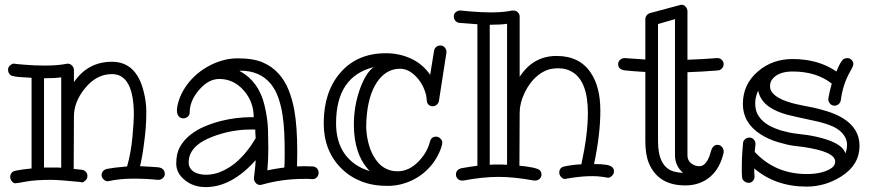

<svg xmlns="http://www.w3.org/2000/svg" viewBox="-20 -739 3594 790"><path d="M231.9 -420.9Q207 -417 165 -417H161.1V-49.8Q185.5 -49.8 203.4 -49.8Q221.2 -49.8 231.9 -48.8ZM166 -469.2Q218.8 -469.2 257.8 -477.1Q269 -477.1 276.6 -469Q284.2 -460.9 284.2 -451.2V-400.9Q341.3 -484.9 440.9 -484.9Q541 -484.9 571.3 -361.8Q582 -319.8 582 -280.3Q582 -240.7 579.6 -211.7Q577.1 -182.6 573.2 -153.8Q566.4 -96.7 556.2 -55.2Q574.7 -54.2 594.5 -53.2Q614.3 -52.2 629.9 -50.8Q658.2 -47.4 658.2 -22Q657.2 -12.2 649.4 -5.6Q641.6 1 631.8 1H629.9Q583 -3.9 527.6 -3.9Q472.2 -3.9 423.8 6.8Q413.6 6.8 405.8 -1.2Q397.9 -9.3 397.9 -18.6Q397.9 -27.8 404.1 -35.2Q410.2 -42.5 424.8 -44.9Q446.8 -49.3 502.9 -54.2Q519 -109.9 524.9 -175.5Q530.8 -241.2 530.8 -265.1Q530.8 -434.1 440.9 -434.1Q376.5 -434.1 329.1 -375Q284.2 -319.8 284.2 -259.8V-258.8L283.2 -43.9Q292 -43 300.3 -42.2Q308.6 -41.5 317.6 -40.3Q326.7 -39.1 333.3 -32Q339.8 -24.9 339.8 -14.6Q339.8 -4.4 331.8 3.4Q323.7 11.2 317.9 11.2Q312 11.2 311 9.8Q223.1 1 189.9 1Q125 1 87.4 8.1Q49.8 15.1 42.7 15.1Q35.6 15.1 28.8 6.8Q22 -1.5 22 -10.7Q22 -20 27.3 -27.3Q32.7 -34.7 46.4 -37.1Q73.7 -42.5 109.9 -45.9V-418.9Q44.4 -421.9 35.2 -425.8Q25.4 -426.8 19.3 -434.1Q13.2 -441.4 13.2 -452.1Q13.2 -462.9 21.5 -470Q29.8 -477.1 35.4 -477.1Q41 -477.1 41.7 -476.6Q42.5 -476.1 53.2 -475.1Q64 -474.1 81.1 -472.7Q121.6 -469.2 166 -469.2Z M1032.2 -170.9Q1030.3 -187.5 1030.3 -206.1H1012.2Q932.1 -206.1 855 -176.8Q756.3 -139.6 756.3 -70.8Q756.3 -45.4 779.3 -31.2Q798.3 -20 829.1 -20Q859.9 -20 890.9 -33.4Q921.9 -46.9 948.2 -68.4Q995.1 -107.4 1032.2 -170.9ZM1149.9 -49.8Q1151.4 -64.5 1151.4 -108.4Q1151.4 -152.3 1149.7 -192.1Q1147.9 -231.9 1142.1 -269Q1136.2 -306.2 1124.5 -338.9Q1112.8 -371.6 1092.8 -395.5Q1048.3 -448.2 969.2 -448.2Q967.8 -448.2 966.8 -447.5Q965.8 -446.8 964.4 -446.8H966.3Q1044.9 -404.3 1068.4 -305.7Q1081.5 -251.5 1082.8 -202.9Q1084 -154.3 1084 -126.5Q1084 -82.5 1080.1 -38.1Q1115.2 -45.4 1149.9 -49.8ZM1231.9 -55.2 1267.1 -54.2Q1277.8 -53.2 1284.4 -45.9Q1291 -38.6 1291 -28.1Q1291 -17.6 1283.9 -9.8Q1276.9 -2 1266.1 -2H1264.2Q1255.9 -2.9 1247.1 -2.9H1230Q1140.6 -2.9 1057.1 21L1050.3 22Q1039.1 22 1032 13.4Q1024.9 4.9 1024.9 -3.9V-7.8Q1024.9 -8.8 1027.3 -27.6Q1029.8 -46.4 1032.2 -80.1Q933.1 30.8 826.2 30.8Q776.9 30.8 742.2 3.4Q705.1 -25.4 705.1 -66.4Q705.1 -107.4 720.9 -135.3Q736.8 -163.1 762.7 -183.8Q788.6 -204.6 821.5 -218.5Q854.5 -232.4 888.7 -241.2Q952.1 -256.8 1012.2 -256.8H1023.9Q1023.9 -318.8 984.4 -365.2Q942.4 -414.1 882.3 -414.1Q837.4 -414.1 798.3 -368.2Q760.3 -323.7 760.3 -274.9Q760.3 -265.1 752.2 -258.5Q744.1 -252 733.9 -252Q723.6 -252 715.8 -260Q708 -268.1 708 -284.7Q708 -301.3 716.3 -326.9Q724.6 -352.5 740.5 -377.2Q756.3 -401.9 779.1 -423.8Q801.8 -445.8 831.1 -462.9Q893.6 -499 958.3 -499Q1022.9 -499 1061.8 -481.9Q1100.6 -464.8 1126.7 -435.5Q1152.8 -406.2 1168 -367.7Q1183.1 -329.1 1190.9 -286.1Q1203.1 -218.8 1203.1 -113.8L1202.1 -54.2Z M1501 -35.2Q1436 -103 1436 -226.1Q1436 -303.2 1461.4 -374Q1486.3 -441.9 1518.1 -462.9Q1362.8 -424.8 1362.8 -231.9Q1362.8 -118.2 1441.9 -63Q1467.8 -44.9 1501 -35.2ZM1786.1 -324.2Q1784.7 -314.5 1777.1 -308.1Q1769.5 -301.8 1759.8 -301.8Q1750 -301.8 1742.9 -308.6Q1735.8 -315.4 1735.4 -331.3Q1734.9 -347.2 1726.1 -370.1Q1717.3 -393.1 1702.1 -412.1Q1667 -456.1 1626 -456.1Q1575.7 -456.1 1541 -414.1Q1499.5 -363.8 1489.7 -270Q1486.8 -245.1 1486.8 -218Q1486.8 -190.9 1494.4 -156.7Q1502 -122.6 1517.6 -95.7Q1552.7 -34.2 1615.7 -34.2Q1662.6 -34.2 1701.7 -74.2Q1737.3 -110.8 1749 -155.8Q1754.4 -176.8 1773.9 -176.8Q1784.7 -176.8 1792.2 -168.7Q1799.8 -160.6 1799.8 -154.3Q1799.8 -147.9 1797.6 -138.9Q1795.4 -129.9 1787.1 -110.8Q1778.8 -91.8 1765.4 -72.8Q1752 -53.7 1732.9 -35.9Q1713.9 -18.1 1689.5 -4.4Q1635.3 25.9 1574.5 25.9Q1513.7 25.9 1466.3 7.1Q1418.9 -11.7 1384.8 -45.9Q1312 -117.7 1312 -231.9Q1312 -358.9 1378.4 -437.5Q1447.8 -520 1567.9 -520Q1623.5 -520 1671.4 -497.8Q1719.2 -475.6 1750 -431.2L1766.1 -530.8Q1767.6 -540 1774.7 -545.9Q1781.7 -551.8 1792.5 -551.8Q1803.2 -551.8 1810.1 -543.5Q1816.9 -535.2 1816.9 -526.9V-522.9Z M2066.4 -641.1Q2041.5 -637.2 1999 -637.2H1995.1V-61Q2004.4 -62 2013.2 -62Q2030.8 -62 2043.9 -62Q2057.1 -62 2066.4 -61ZM2118.2 -422.9Q2173.8 -508.8 2270 -508.8Q2364.7 -508.8 2410.6 -439.9Q2450.2 -381.3 2450.2 -283.9Q2450.2 -186.5 2424.3 -64Q2455.1 -64 2474.1 -61Q2506.3 -56.2 2506.3 -34.2Q2506.3 -23.4 2498 -15.6Q2489.7 -7.8 2483.9 -7.8Q2478 -7.8 2469.2 -9.8Q2408.2 -21 2311 -3.9Q2310.1 -2.9 2309.1 -2.9Q2308.1 -2.9 2302 -2.9Q2295.9 -2.9 2288.6 -11Q2281.2 -19 2281.2 -28.3Q2281.2 -49.8 2302.2 -54.2Q2336.9 -61.5 2372.1 -63Q2398.9 -186.5 2398.9 -273.9Q2398.9 -405.3 2334 -443.4Q2309.1 -458 2278.6 -458Q2248 -458 2228.3 -449.7Q2208.5 -441.4 2191.7 -427.5Q2174.8 -413.6 2161.1 -395Q2147.5 -376.5 2138.2 -356.4Q2118.2 -314 2118.2 -274.9L2117.2 -57.1Q2147 -54.7 2171.6 -49.6Q2196.3 -44.4 2202.1 -37.4Q2208 -30.3 2208 -20Q2208 -9.8 2200 -2.9Q2191.9 3.9 2182.1 3.9H2177.2Q2095.7 -11.2 2031.2 -11.2Q1966.8 -11.2 1886.2 3.9H1881.3Q1870.1 3.9 1863 -3.7Q1856 -11.2 1856 -20.8Q1856 -30.3 1861.6 -37.4Q1867.2 -44.4 1880.1 -47.1Q1893.1 -49.8 1910.4 -52.2Q1927.7 -54.7 1944.3 -57.1V-639.2L1869.1 -645Q1859.4 -646.5 1853.3 -653.8Q1847.2 -661.1 1847.2 -672.1Q1847.2 -683.1 1856 -689.5Q1864.7 -695.8 1873 -695.8H1876Q1876.5 -695.8 1887.2 -694.6Q1897.9 -693.4 1915.5 -691.9Q1961.4 -688 2000 -688Q2053.7 -688 2087.4 -695.8H2092.3Q2103.5 -695.8 2110.8 -688.2Q2118.2 -680.7 2118.2 -670.9Z M2790.5 -27.8Q2757.3 -56.6 2757.3 -100.1V-660.2L2687.5 -640.1V-158.2Q2687.5 -51.8 2752.9 -33.2Q2771.5 -28.3 2790.5 -27.8ZM2808.6 -493.2Q2869.1 -495.1 2930.2 -500H2932.1Q2942.9 -500 2950.2 -492.4Q2957.5 -484.9 2957.5 -475.1Q2957.5 -465.3 2950.9 -457.8Q2944.3 -450.2 2934.6 -449.2Q2859.9 -443.4 2808.6 -441.9V-100.1Q2808.6 -70.8 2838.4 -58.6Q2846.7 -55.2 2857.7 -55.2Q2868.7 -55.2 2877.2 -62.3Q2885.7 -69.3 2891.6 -80.1Q2899.4 -94.2 2904.3 -113.3Q2911.6 -143.1 2932.1 -143.1Q2943.4 -143.1 2950.4 -134.5Q2957.5 -126 2957.5 -117.2V-111.8Q2943.4 -46.9 2901.9 -11.5Q2860.4 23.9 2799.3 23.9Q2689 23.9 2650.4 -66.4Q2635.3 -101.6 2635.3 -158.2V-442.9Q2613.3 -444.3 2591.1 -445.8Q2568.8 -447.3 2552.7 -449.2Q2523.4 -452.1 2523.4 -475.1Q2523.4 -486.3 2532 -493.2Q2540.5 -500 2549.3 -500H2551.3L2635.3 -494.1V-660.2Q2635.3 -668.5 2640.6 -675.5Q2646 -682.6 2654.3 -685.1L2776.4 -717.8Q2778.3 -719.2 2786.4 -719.2Q2794.4 -719.2 2801.5 -710.9Q2808.6 -702.6 2808.6 -692.9Z M3458.5 -107.9Q3465.3 -126 3465.3 -142.6Q3465.3 -159.2 3457.3 -174.3Q3449.2 -189.5 3436 -200.4Q3422.9 -211.4 3405.8 -219Q3388.7 -226.6 3370.6 -231.9Q3352.5 -237.3 3335 -241Q3317.4 -244.6 3300.5 -248.5Q3283.7 -252.4 3262.5 -256.8Q3241.2 -261.2 3220 -266.8Q3198.7 -272.5 3179 -280.8Q3159.2 -289.1 3143.1 -300.8Q3107.9 -325.7 3099.6 -366.2Q3087.4 -339.8 3087.4 -314Q3087.4 -288.1 3096.4 -270.5Q3105.5 -252.9 3120.4 -239.7Q3135.3 -226.6 3154.3 -217.5Q3173.3 -208.5 3193.8 -202.1Q3230 -191.9 3257.1 -189Q3284.2 -186 3302 -183.3Q3319.8 -180.7 3339.4 -176.3Q3358.9 -171.9 3378.4 -165.8Q3397.9 -159.7 3414.6 -151.4Q3451.2 -132.8 3458.5 -107.9ZM3402.3 -395Q3339.4 -444.8 3241.2 -444.8Q3182.1 -444.8 3157.2 -412.6Q3148.4 -400.9 3148.4 -384.8Q3148.4 -368.7 3158.2 -357.2Q3168 -345.7 3183.1 -336.9Q3198.2 -328.1 3217 -321.8Q3235.8 -315.4 3254.2 -311Q3272.5 -306.6 3288.3 -303.7Q3304.2 -300.8 3325.9 -296.4Q3347.7 -292 3383.5 -281Q3419.4 -270 3449.2 -252Q3516.6 -210 3516.6 -139.2Q3516.6 -61 3442.4 -13.7Q3376 28.8 3299.3 28.8Q3170.9 28.8 3083.5 -45.9V-29.3Q3083.5 -21.5 3084.5 -14.2V-12.2Q3084.5 -2.4 3077.9 5.4Q3071.3 13.2 3060.8 13.2Q3050.3 13.2 3042.2 6.6Q3034.2 0 3033.2 -9.8Q3032.2 -19.5 3032.2 -29.3V-49.8Q3032.2 -88.9 3034.7 -118.9Q3037.1 -148.9 3037.8 -154.3Q3038.6 -159.7 3045.7 -166.3Q3052.7 -172.9 3063.7 -172.9Q3074.7 -172.9 3081.5 -165Q3088.4 -157.2 3088.4 -147.9V-145Q3086.9 -131.8 3085.4 -113.8Q3170.4 -22.9 3299.3 -22.9Q3356.9 -22.9 3392.6 -42Q3416.5 -54.7 3416.5 -74.2Q3416.5 -115.2 3285.2 -134.3Q3272 -136.2 3247.8 -138.9Q3223.6 -141.6 3182.9 -153.6Q3142.1 -165.5 3109.4 -186.5Q3036.6 -233.4 3036.6 -311Q3036.6 -393.6 3100.6 -446.8Q3159.2 -496.1 3241.2 -496.1Q3347.2 -496.1 3421.4 -444.8Q3439.9 -490.7 3453.1 -497.1Q3459.5 -500 3468 -500Q3476.6 -500 3483.9 -492.4Q3491.2 -484.9 3491.2 -476.1Q3491.2 -467.3 3480 -448.2Q3447.8 -393.1 3439.5 -326.2Q3438 -316.9 3430.7 -310.5Q3423.3 -304.2 3413.1 -304.2Q3402.8 -304.2 3395.5 -312.3Q3388.2 -320.3 3388.2 -330.1V-334Q3393.6 -364.3 3402.3 -395Z"/></svg>

Font: Ribeye Marrow
Style: Regular
Weight: 400
Designer: Astigmatic (AOETI)
Foundry: Astigmatic (AOETI)
Version: Version 1.000